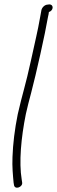

<svg xmlns="http://www.w3.org/2000/svg" viewBox="-20 -666 260 876"><path d="M169 -620C168 -615 166 -604 163 -587C151 -518 142 -487 121 -389C97 -278 82 -238 61 -145C47 -76 39 -9 37 50C35 96 39 134 42 167L44 179C48 201 85 188 81 166L79 153C66 74 76 -37 98 -146C105 -177 113 -209 122 -242C145 -329 186 -512 199 -589C201 -598 203 -606 203 -611C225 -618 226 -646 205 -646L198 -645C185 -645 172 -633 169 -620Z"/></svg>

Font: Stray Cat
Style: CnObl
Weight: 400
Version: Version 1.0